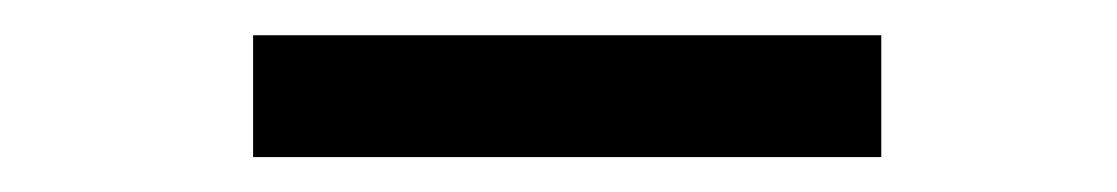

<svg xmlns="http://www.w3.org/2000/svg" viewBox="-20 -7 640 110"><path d="M484.9 13.2V83H125V13.2Z"/></svg>

Font: Compagnon Roman
Style: Regular
Weight: 400
Designer: Juliette Duhe, Lea Pradine
Foundry: Velvetyne Type Foundry
Version: Version 1.000;PS 001.000;hotconv 1.0.88;makeotf.lib2.5.64775